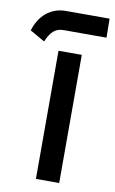

<svg xmlns="http://www.w3.org/2000/svg" viewBox="-128 -774 490 817"><g transform="rotate(10 117.5 -365.0)"><path d="M87.4 -555.7V-2H188V-555.7ZM88.4 -728C23.9 -728 -24.9 -685.5 -43.9 -620.6L20 -584C37.6 -624.5 56.2 -646 93.3 -646H278.8L277.8 -728Z"/></g></svg>

Font: Shabnam Medium
Style: Regular
Weight: 500
Foundry: DejaVu fonts team - Redesigned by Saber Rastikerdar - Based on Vazir font
Version: Version 5.0.1